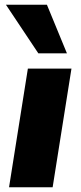

<svg xmlns="http://www.w3.org/2000/svg" viewBox="-20 -786 339 806"><path d="M18 0 97 -498H280L201 0ZM141 -562 5 -766H177L261 -562Z"/></svg>

Font: Nunito Sans 10pt Black
Style: Italic
Weight: 900
Italic angle: -9°
Designer: Vernon Adams
Foundry: Vernon Adams
Version: Version 3.101;gftools[0.9.27]